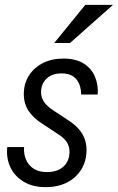

<svg xmlns="http://www.w3.org/2000/svg" viewBox="-20 -760 485 790"><path d="M168 10Q113 10 75.5 -13.5Q38 -37 21.5 -74.5Q5 -112 10 -155H79Q77 -128 86.5 -104.5Q96 -81 117.5 -66.5Q139 -52 173 -52Q217 -52 241.5 -75Q266 -98 266 -135Q266 -159 254 -176.5Q242 -194 216 -210L157 -249Q118 -273 98 -303Q78 -333 78 -373Q78 -416 99 -449Q120 -482 156.5 -500.5Q193 -519 241 -519Q292 -519 324.5 -498.5Q357 -478 371 -444Q385 -410 382 -371H314Q314 -393 306.5 -413Q299 -433 281.5 -445.5Q264 -458 233 -458Q194 -458 171.5 -436.5Q149 -415 149 -380Q149 -359 161 -341Q173 -323 199 -306L258 -267Q297 -243 316.5 -212.5Q336 -182 336 -143Q336 -98 315 -63.5Q294 -29 256.5 -9.5Q219 10 168 10ZM268 -583H203L331 -740H445Z"/></svg>

Font: Instrument Sans SemiCondensed
Style: Italic
Weight: 400
Width: 4
Italic angle: -13°
Designer: Rodrigo Fuenzalida
Foundry: fragTYPE
Version: Version 1.000;gftools[0.9.28]